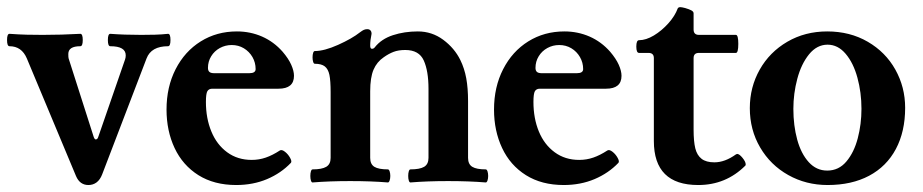

<svg xmlns="http://www.w3.org/2000/svg" viewBox="-21 -514 2619 545"><path d="M194.8 -14.2 55.2 -348.1Q40.5 -382.8 5.9 -382.8Q-1 -382.8 -1 -400.4Q-1 -418 5.9 -418Q33.7 -416 55.2 -415.5Q76.7 -415 100.1 -415Q153.8 -415 207 -418Q213.9 -418 213.9 -400.4Q213.9 -382.8 207 -382.8Q172.9 -382.8 172.9 -360.8Q172.9 -350.6 173.8 -348.1L245.1 -125Q247.6 -118.2 251 -118.2Q252.9 -118.2 254.9 -119.9Q256.8 -121.6 257.8 -125L334 -345.2Q335.9 -350.6 335.9 -356.9Q335.9 -382.8 292 -382.8Q285.2 -382.8 285.2 -400.4Q285.2 -418 292 -418Q331.1 -415 379.9 -415Q400.4 -415 418.9 -415.5Q437.5 -416 456.1 -418Q462.9 -418 462.9 -400.4Q462.9 -382.8 456.1 -382.8Q408.2 -382.8 395 -348.1L269 -19Q263.2 -3.9 253.2 3.7Q243.2 11.2 230 11.2Q205.6 11.2 194.8 -14.2Z M451.7 -203.1Q451.7 -267.1 477.5 -317.6Q503.4 -368.2 548.8 -396.5Q594.2 -424.8 651.4 -424.8Q689.5 -424.8 722.9 -410.2Q756.3 -395.5 781.2 -367.2Q797.9 -347.7 805.7 -330.1Q813.5 -312.5 813.5 -298.8Q813.5 -262.2 769.5 -262.2H581.5Q571.8 -262.2 567.6 -255.1Q563.5 -248 563.5 -224.6Q563.5 -178.2 578.9 -140.9Q594.2 -103.5 623.8 -81.8Q653.3 -60.1 693.4 -60.1Q714.4 -60.1 733.4 -66.7Q752.4 -73.2 773.4 -86.9Q778.8 -90.3 787.8 -83.3Q796.9 -76.2 802.5 -65.9Q808.1 -55.7 804.7 -51.8Q776.9 -22.5 737.1 -5.6Q697.3 11.2 649.4 11.2Q586.9 11.2 542.2 -16.8Q497.6 -44.9 474.6 -93.8Q451.7 -142.6 451.7 -203.1ZM686.5 -306.2Q704.6 -306.2 704.6 -317.9Q704.6 -336.4 695.6 -352.1Q686.5 -367.7 671.1 -377Q655.8 -386.2 636.7 -386.2Q618.7 -386.2 603 -377.7Q587.4 -369.1 578.4 -354.2Q569.3 -339.4 569.3 -321.3Q569.3 -313.5 573.5 -309.8Q577.6 -306.2 587.4 -306.2Z M1364.7 -14.6Q1364.7 -7.3 1362.8 -1.7Q1360.8 3.9 1357.9 3.9Q1310.5 0 1251 0Q1191.4 0 1144 3.9Q1141.1 3.9 1139.4 -1.5Q1137.7 -6.8 1137.7 -14.6Q1137.7 -22.5 1139.4 -27.8Q1141.1 -33.2 1144 -33.2Q1170.4 -33.2 1182.9 -40.5Q1195.3 -47.9 1195.3 -65.9V-262.2Q1195.3 -312.5 1181.9 -342.3Q1168.5 -372.1 1129.4 -372.1Q1109.9 -372.1 1095.9 -366.7Q1082 -361.3 1068.4 -351.6Q1048.8 -338.4 1039.3 -316.2Q1029.8 -293.9 1029.8 -254.9V-65.9Q1029.8 -47.9 1041.7 -40.5Q1053.7 -33.2 1080.1 -33.2Q1083 -33.2 1085 -27.6Q1086.9 -22 1086.9 -14.6Q1086.9 -7.3 1085 -1.7Q1083 3.9 1080.1 3.9Q1032.7 0 973.1 0Q913.6 0 866.2 3.9Q863.3 3.9 861.6 -1.5Q859.9 -6.8 859.9 -14.6Q859.9 -22.5 861.6 -27.8Q863.3 -33.2 866.2 -33.2Q892.6 -33.2 905 -40.5Q917.5 -47.9 917.5 -65.9V-252.4Q917.5 -284.7 914.1 -301.3Q910.6 -317.9 901.1 -325.4Q891.6 -333 872.6 -333Q869.6 -333 867.9 -338.4Q866.2 -343.8 866.2 -351.1Q866.2 -358.9 867.9 -364Q869.6 -369.1 872.6 -369.1Q899.4 -369.1 938.7 -386.7Q978 -404.3 1001 -422.4Q1007.3 -427.2 1011.7 -429.2Q1016.1 -431.2 1021.5 -431.2Q1027.3 -431.2 1030.5 -427.7Q1033.7 -424.3 1033.7 -418Q1029.8 -399.9 1029.8 -384.8Q1029.8 -375.5 1034.7 -375.5Q1040 -375.5 1043 -379.9Q1061.5 -403.3 1094.2 -414.1Q1127 -424.8 1165 -424.8Q1205.1 -424.8 1237.1 -401.1Q1269 -377.4 1285.6 -343.8Q1297.4 -319.8 1302.5 -291.7Q1307.6 -263.7 1307.6 -227.1V-65.9Q1307.6 -47.9 1319.6 -40.5Q1331.5 -33.2 1357.9 -33.2Q1360.8 -33.2 1362.8 -27.6Q1364.7 -22 1364.7 -14.6Z M1381.3 -203.1Q1381.3 -267.1 1407.2 -317.6Q1433.1 -368.2 1478.5 -396.5Q1523.9 -424.8 1581.1 -424.8Q1619.1 -424.8 1652.6 -410.2Q1686 -395.5 1710.9 -367.2Q1727.5 -347.7 1735.4 -330.1Q1743.2 -312.5 1743.2 -298.8Q1743.2 -262.2 1699.2 -262.2H1511.2Q1501.5 -262.2 1497.3 -255.1Q1493.2 -248 1493.2 -224.6Q1493.2 -178.2 1508.5 -140.9Q1523.9 -103.5 1553.5 -81.8Q1583 -60.1 1623 -60.1Q1644 -60.1 1663.1 -66.7Q1682.1 -73.2 1703.1 -86.9Q1708.5 -90.3 1717.5 -83.3Q1726.6 -76.2 1732.2 -65.9Q1737.8 -55.7 1734.4 -51.8Q1706.5 -22.5 1666.7 -5.6Q1627 11.2 1579.1 11.2Q1516.6 11.2 1471.9 -16.8Q1427.2 -44.9 1404.3 -93.8Q1381.3 -142.6 1381.3 -203.1ZM1616.2 -306.2Q1634.3 -306.2 1634.3 -317.9Q1634.3 -336.4 1625.2 -352.1Q1616.2 -367.7 1600.8 -377Q1585.4 -386.2 1566.4 -386.2Q1548.3 -386.2 1532.7 -377.7Q1517.1 -369.1 1508.1 -354.2Q1499 -339.4 1499 -321.3Q1499 -313.5 1503.2 -309.8Q1507.3 -306.2 1517.1 -306.2Z M1835 -113.8V-349.1Q1835 -363.8 1819.8 -363.8H1793Q1785.2 -363.8 1785.2 -381.8Q1785.2 -399.9 1793 -399.9Q1812.5 -399.9 1835 -413.3Q1857.4 -426.8 1876.2 -447.8Q1895 -468.8 1902.8 -490.2Q1904.8 -493.7 1910.2 -493.7Q1914.1 -493.7 1923.8 -491.2Q1935.5 -487.8 1941.7 -484.4Q1947.8 -481 1947.8 -476.1V-430.2Q1947.8 -415 1962.9 -415H2067.9Q2074.7 -415 2074.7 -389.6Q2074.7 -363.8 2067.9 -363.8H1962.9Q1947.8 -363.8 1947.8 -349.1V-146Q1947.8 -112.8 1952.6 -93Q1957.5 -73.2 1970.5 -63.2Q1983.4 -53.2 2006.8 -53.2Q2036.6 -53.2 2067.9 -75.7Q2070.3 -77.1 2071.3 -77.1Q2077.6 -77.1 2086.7 -65.9Q2095.7 -54.7 2095.7 -47.4Q2095.7 -44.9 2094.7 -43.9Q2039.6 11.2 1960.9 11.2Q1835 11.2 1835 -113.8Z M2107.4 -207Q2107.4 -266.6 2135.5 -316.4Q2163.6 -366.2 2213.9 -395.5Q2264.2 -424.8 2327.1 -424.8Q2391.6 -424.8 2442.1 -395.5Q2492.7 -366.2 2520.5 -316.4Q2548.3 -266.6 2548.3 -208Q2548.3 -140.6 2522 -91.1Q2495.6 -41.5 2446 -15.1Q2396.5 11.2 2328.1 11.2Q2267.1 11.2 2216.6 -17.1Q2166 -45.4 2136.7 -95.5Q2107.4 -145.5 2107.4 -207ZM2424.3 -205.1Q2424.3 -251.5 2412.8 -293.5Q2401.4 -335.4 2379.4 -361.3Q2357.4 -387.2 2328.1 -387.2Q2297.9 -387.2 2275.6 -359.9Q2253.4 -332.5 2242.2 -290.5Q2231 -248.5 2231 -205.1Q2231 -157.7 2241.9 -117.7Q2252.9 -77.6 2274.7 -53.7Q2296.4 -29.8 2327.1 -29.8Q2359.9 -29.8 2381.6 -55.7Q2403.3 -81.5 2413.8 -121.6Q2424.3 -161.6 2424.3 -205.1Z"/></svg>

Font: JuniusX
Style: Bold
Weight: 700
Designer: Peter S. Baker
Foundry: Briery Creek Software
Version: Version 1.004